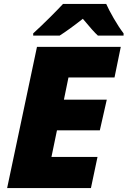

<svg xmlns="http://www.w3.org/2000/svg" viewBox="-20 -951 645 971"><path d="M439.9 0H16.1L167 -713.9H590.8L559.1 -559.1H326.2L303.2 -446.8H520L484.9 -292H268.1L240.2 -157.2H473.1ZM605 -771H475.1Q452.6 -791 398.9 -856Q330.6 -802.2 281.7 -771H147.9V-782.2Q186.5 -817.4 231 -861.6Q275.4 -905.8 298.8 -931.2H517.1Q529.8 -902.3 555.2 -858.2Q580.6 -814 605 -782.2Z"/></svg>

Font: Open Sans Extrabold
Style: Italic
Weight: 800
Italic angle: -12°
Foundry: Ascender Corporation
Version: Version 1.10